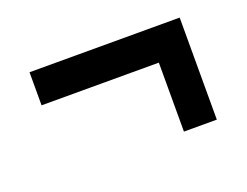

<svg xmlns="http://www.w3.org/2000/svg" viewBox="-55 -590 578 450"><g transform="rotate(-20 234.0 -365.0)"><path d="M339 -238V-410H46.5V-492.5H421V-238Z"/></g></svg>

Font: Big Shoulders Stencil Display
Style: Bold
Weight: 700
Designer: Patric King
Foundry: XO Type Co
Version: Version 1.000